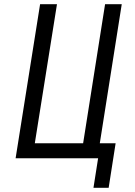

<svg xmlns="http://www.w3.org/2000/svg" viewBox="-20 -750 640 910"><path d="M495 140H423L445 0H54L170 -730H250L145 -71H374L478 -730H557L453 -71H528Z"/></svg>

Font: JetBrains Mono Semi Light
Style: Italic
Weight: 350
Italic angle: -9°
Monospace: yes
Designer: Philipp Nurullin, Konstantin Bulenkov
Foundry: JetBrains
Version: 2.002